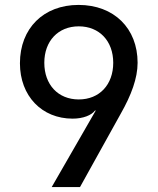

<svg xmlns="http://www.w3.org/2000/svg" viewBox="-20 -760 640 780"><path d="M190 0H305L471 -299C513 -373 539 -442 539 -505C539 -645 443 -740 299 -740C157 -740 61 -645 61 -503C61 -370 150 -278 275 -278C318 -278 352 -292 366 -311H369ZM300 -356C216 -356 160 -416 160 -505C160 -593 216 -653 300 -653C384 -653 440 -593 440 -505C440 -416 384 -356 300 -356Z"/></svg>

Font: JetBrains Mono Medium
Style: Regular
Weight: 436
Monospace: yes
Designer: Philipp Nurullin, Konstantin Bulenkov
Foundry: JetBrains
Version: Version 2.305